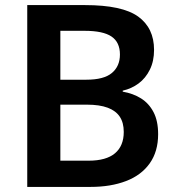

<svg xmlns="http://www.w3.org/2000/svg" viewBox="-20 -734 691 754"><path d="M314 -714Q460 -714 522.5 -669Q585 -624 585 -538Q585 -494 568.5 -460.5Q552 -427 524.5 -406.5Q497 -386 462 -378V-374Q503 -367 534 -347.5Q565 -328 583 -293.5Q601 -259 601 -207Q601 -139 568 -92.5Q535 -46 475 -23Q415 0 336 0H87V-714ZM319 -421Q388 -421 419.5 -447.5Q451 -474 451 -520Q451 -568 418 -590.5Q385 -613 312 -613H217V-421ZM217 -323V-103H328Q397 -103 431.5 -132Q466 -161 466 -216Q466 -252 450.5 -275.5Q435 -299 403 -311Q371 -323 321 -323Z"/></svg>

Font: Noto Sans Hebrew Thin SemiBold
Style: Regular
Weight: 600
Version: Version 3.001